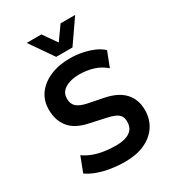

<svg xmlns="http://www.w3.org/2000/svg" viewBox="-220 -1054 1075 1187"><g transform="rotate(-30 317.5 -460.5)"><path d="M323 10Q271 10 222 2.5Q173 -5 131 -20Q89 -35 58 -57L99 -164Q130 -142 166.5 -129Q203 -116 243 -110.5Q283 -105 322 -105Q384 -105 419 -128Q454 -151 454 -199Q454 -226 443 -241.5Q432 -257 409 -267Q386 -277 351 -284L245 -307Q153 -326 112 -377Q71 -428 71 -504Q71 -569 105.5 -616Q140 -663 201 -689Q262 -715 340 -715Q386 -715 428 -706.5Q470 -698 505.5 -683Q541 -668 567 -644L526 -538Q489 -571 441.5 -585.5Q394 -600 343 -600Q302 -600 270 -589.5Q238 -579 220 -559Q202 -539 202 -506Q202 -471 223.5 -450.5Q245 -430 297 -419L402 -398Q495 -380 540 -331Q585 -282 585 -207Q585 -142 552.5 -93Q520 -44 461 -17Q402 10 323 10ZM274 -765 159 -931H264L332 -834L401 -931H505L390 -765Z"/></g></svg>

Font: Nunito Sans 7pt SemiCondensed
Style: Bold
Weight: 700
Width: 4
Designer: Vernon Adams
Foundry: Vernon Adams
Version: Version 3.101;gftools[0.9.27]